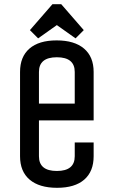

<svg xmlns="http://www.w3.org/2000/svg" viewBox="-20 -877 540 912"><path d="M335 -384.8V-535.2Q335 -605 250 -605Q165 -605 165 -535.2V-384.8ZM75.2 -134.8V-535.2Q75.2 -607.4 119.9 -646.2Q164.6 -685.1 249 -685.1Q333.5 -685.1 379.2 -646.2Q424.8 -607.4 424.8 -535.2V-305.2H165V-134.8Q165 -64.9 250 -64.9Q335 -64.9 335 -134.8V-200.2H424.8V-134.8Q424.8 -62.5 380.1 -23.7Q335.4 15.1 251 15.1Q166.5 15.1 120.8 -23.7Q75.2 -62.5 75.2 -134.8ZM377.9 -733.9 338.9 -694.8 250 -757.8 161.1 -694.8 122.1 -733.9 229 -856.9H271Z"/></svg>

Font: Unica One
Style: Bold
Weight: 400
Designer: Eduardo Rodriguez Tunni
Foundry: Eduardo Rodriguez Tunni
Version: Version 1.001